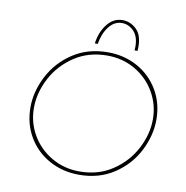

<svg xmlns="http://www.w3.org/2000/svg" viewBox="-96 -996 1060 1094"><g transform="rotate(10 434.5 -448.5)"><path d="M432 7Q338 7 260.5 -35.5Q183 -78 138.5 -153.5Q94 -229 94 -324Q94 -415 140 -504.5Q186 -594 272.5 -651.5Q359 -709 476 -709Q570 -709 647 -666.5Q724 -624 768.5 -548.5Q813 -473 813 -378Q813 -287 767.5 -197.5Q722 -108 635.5 -50.5Q549 7 432 7ZM432 -12Q541 -12 623 -67Q705 -122 749 -206.5Q793 -291 793 -377Q793 -461 751.5 -533Q710 -605 637 -647.5Q564 -690 475 -690Q366 -690 284 -635Q202 -580 158 -495.5Q114 -411 114 -324Q114 -240 155.5 -168.5Q197 -97 270 -54.5Q343 -12 432 -12ZM525 -904Q570 -904 605 -871.5Q640 -839 640 -770Q640 -754 639 -746H622Q623 -753 623 -767Q623 -826 593.5 -856.5Q564 -887 525 -887Q480 -887 449 -846Q418 -805 409 -746H392Q401 -813 437 -858.5Q473 -904 525 -904Z"/></g></svg>

Font: Josefin Sans Thin
Style: Italic
Weight: 200
Italic angle: -7°
Designer: Santiago Orozco
Foundry: Typemade
Version: Version 2.000